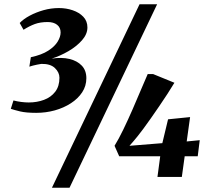

<svg xmlns="http://www.w3.org/2000/svg" viewBox="-20 -835 980 906"><path d="M151 -302.5Q103.5 -302.5 75.2 -309.2Q47 -316 31 -321.5L43.5 -361Q60 -356.5 79.5 -354Q99 -351.5 115.5 -351.5Q154.5 -351.5 187.5 -363.8Q220.5 -376 240.5 -402Q260.5 -428 260.5 -468Q260.5 -493.5 239 -514Q217.5 -534.5 175 -533.5Q165.5 -532 155.2 -530Q145 -528 135.5 -525.5Q126 -523 118.5 -520.5L125.5 -565Q177 -576 207.8 -596Q238.5 -616 252.2 -638.8Q266 -661.5 266 -682Q266 -705 249.5 -718Q233 -731 205 -731Q170 -731 144.2 -721.5Q118.5 -712 91 -694.5L73 -726.5Q91 -745.5 120.5 -761.2Q150 -777 185.5 -787Q221 -797 258 -797Q292.5 -797 323.2 -786.5Q354 -776 373.2 -755.8Q392.5 -735.5 392.5 -705.5Q392.5 -674 367 -645Q341.5 -616 302.8 -593.5Q264 -571 224 -558.5Q271 -565.5 307.8 -556.8Q344.5 -548 366 -525.2Q387.5 -502.5 387.5 -466Q387.5 -429.5 367.8 -399.5Q348 -369.5 314.5 -347.8Q281 -326 238.8 -314.2Q196.5 -302.5 151 -302.5ZM638.5 -815H721.5L308 51H225ZM723 0 736 -97.5H542.5L520.5 -147Q540 -178.5 562 -224Q584 -269.5 605.5 -318.8Q627 -368 645.5 -412.2Q664 -456.5 677 -485.5H702.5L803 -444.5Q789 -421 770.5 -392.5Q752 -364 731.5 -334Q711 -304 691.5 -276.2Q672 -248.5 656 -226.8Q640 -205 630 -193Q622.5 -184 611.2 -170.2Q600 -156.5 591 -147L746 -159.5L773 -272L877 -282.5L861 -167.5L922.5 -173.5L913 -97.5H851.5L838 0Z"/></svg>

Font: Merriweather 60pt Black
Style: Italic
Weight: 900
Italic angle: -7.8°
Version: Version 2.101